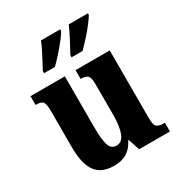

<svg xmlns="http://www.w3.org/2000/svg" viewBox="-181 -891 961 1026"><g transform="rotate(-30 299.5 -378.0)"><path d="M227 10Q149 10 114 -38.5Q79 -87 79 -188V-411Q79 -454 69.5 -468Q60 -482 27 -482H24V-536H236V-218Q236 -148 247 -112.5Q258 -77 291 -77Q326 -77 341.5 -118Q357 -159 357 -228V-419Q357 -462 343 -472Q329 -482 305 -482H302V-536H513V-117Q513 -73 527.5 -63.5Q542 -54 566 -54H575V0H385L362 -70H358Q337 -28 305 -9Q273 10 227 10ZM318 -619Q337 -653 357.5 -692.5Q378 -732 393 -766H511V-756Q501 -739 479 -710.5Q457 -682 431 -653.5Q405 -625 386 -606H318ZM148 -619Q166 -653 187 -692.5Q208 -732 222 -766H340V-756Q331 -739 308.5 -710.5Q286 -682 260.5 -653.5Q235 -625 215 -606H148Z"/></g></svg>

Font: Noto Serif Bengali Condensed ExtraBold
Style: Regular
Weight: 800
Width: 3
Designer: Juan Bruce, Universal Thirst, Indian Type Foundry and the Monotype Design Team.
Foundry: Monotype Imaging Inc.
Version: Version 2.003; ttfautohint (v1.8.4.7-5d5b)